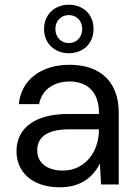

<svg xmlns="http://www.w3.org/2000/svg" viewBox="-20 -783 581 815"><path d="M234 12C325 12 376 -33 404 -89L409 0H484V-305C484 -428 414 -508 275 -508C153 -508 69 -442 60 -341H146C158 -404 210 -437 275 -437C351 -437 400 -392 400 -305V-299H266C133 -299 50 -242 50 -141C50 -55 114 12 234 12ZM247 -59C178 -59 138 -93 138 -145C138 -196 174 -234 273 -234H400V-233C400 -136 339 -59 247 -59ZM272 -557C331 -557 377 -596 377 -660C377 -724 331 -763 272 -763C215 -763 167 -724 167 -660C167 -596 215 -557 272 -557ZM272 -600C241 -600 215 -624 215 -660C215 -696 241 -719 272 -719C304 -719 329 -696 329 -660C329 -624 304 -600 272 -600Z"/></svg>

Font: Rootstock Sans Body
Style: Regular
Weight: 400
Designer: Colophon Foundry, Jonny Pinhorn
Foundry: Colophon Foundry
Version: Version 1.200;FEAKit 1.0